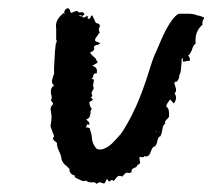

<svg xmlns="http://www.w3.org/2000/svg" viewBox="-20 -459 525 475"><path d="M108 -219 107 -224 106 -228Q104 -241 114 -248Q107 -252 109 -261L111 -269L114 -277Q113 -287 115 -314L116 -332L118 -351Q120 -353 120 -356Q121 -359 119 -361V-389Q115 -410 139 -428Q139 -436 148 -439Q152 -437 153 -434L154 -430L156 -427L161 -429L166 -431Q173 -433 174 -429L178 -428L181 -429Q186 -429 188 -426Q190 -424 187 -422L184 -419Q181 -422 175 -421L178 -419H181Q184 -419 185 -416Q187 -415 191 -417L196 -420Q198 -418 197 -417V-413Q202 -411 204 -416L205 -419Q207 -421 208 -421Q210 -419 210 -417L211 -415L213 -412Q215 -405 217 -403Q219 -401 222 -401Q228 -399 227 -394Q222 -384 227 -379L223 -374L220 -369Q215 -364 215 -359L218 -356L222 -355Q227 -353 228 -351L224 -349L220 -348Q213 -346 212 -343Q217 -335 203 -329Q204 -325 217 -314Q218 -310 220 -308L221 -306L222 -305Q222 -304 208 -296Q223 -293 219 -277Q213 -279 211 -273L210 -268Q209 -266 206 -263Q210 -264 211.5 -262.5Q213 -261 212 -258L211 -252L210 -246Q213 -243 211 -238L208 -233L206 -229Q211 -220 204 -218Q211 -214 209 -211L205 -209L201 -206Q202 -195 207 -190Q204 -186 204 -182V-178L203 -175Q203 -167 193 -163Q195 -162 199 -158Q201 -156 201 -153Q202 -152 200 -150L196 -152Q195 -148 192 -144Q198 -144 203 -141Q202 -137 205 -132L206 -127L207 -123Q207 -104 219 -91Q234 -84 256 -103Q269 -116 272 -120Q280 -128 284 -135Q307 -171 326 -218Q332 -233 342 -262L356 -306Q363 -326 367 -333Q372 -345 383 -370Q405 -416 422 -425H446Q459 -425 468 -421Q474 -420 478 -418.5Q482 -417 484 -416Q486 -415 485 -414L484 -412L482 -409Q480 -403 481 -398Q461 -381 464 -351Q458 -348 455 -336Q450 -324 445 -321Q450 -319 450 -309L442 -308L433 -306Q432 -308 432 -316Q429 -313 429 -312Q430 -308 428 -291Q427 -276 423 -272Q424 -268 422 -264L420 -261L418 -257H414L411 -254L413 -247L415 -241Q417 -233 412 -228Q420 -216 410 -203Q405 -208 401 -213Q389 -198 392 -195L395 -192L397 -188Q399 -179 398 -170L395 -166L391 -162Q387 -158 389 -153Q384 -152 382 -140L380 -130Q378 -124 377 -122Q372 -121 370 -113L368 -105Q366 -99 363 -97Q359 -96 356 -91L354 -86L352 -81Q347 -69 337 -73Q337 -68 325 -71Q325 -62 327 -56L324 -53L321 -51Q318 -50 318 -46L313 -44L309 -42Q304 -39 306 -33Q300 -31 298 -31H296L294 -32Q292 -33 282 -22Q276 -26 270 -22L266 -17L261 -11Q258 -15 255 -13L252 -11Q250 -9 248 -11Q247 -18 243 -14L241 -9L238 -5L233 -6L228 -8Q223 -8 219 -4Q215 -9 209 -8H203L197 -9Q196 -12 191 -12L187 -11H185L178 -14L172 -17Q163 -20 165 -25Q151 -28 152 -41L146 -47L140 -52Q134 -58 132 -66Q132 -70 130 -76L126 -85Q120 -98 121 -105L117 -109L113 -112Q109 -117 114 -122Q110 -132 105 -146L107 -161Q108 -170 107 -176L106 -183L105 -190Q106 -196 111 -201Q112 -205 106 -210Q108 -216 108 -219ZM366 -131Q368 -133 365 -136Q366 -134 366 -131ZM374 -132Q374 -131 375 -132Q375 -134 374 -133Q373 -132 374 -132ZM142 -425 139 -428Q140 -424 142 -425ZM361 -102 362 -104 360 -102Q361 -101 361 -102Z"/></svg>

Font: Kom-post
Style: Regular
Weight: 400
Designer: @guaschetti
Foundry: guaschetti
Version: Version 1.00 December 6, 2021, initial release